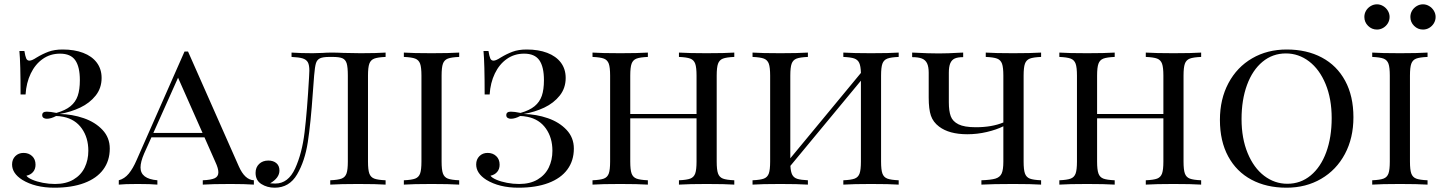

<svg xmlns="http://www.w3.org/2000/svg" viewBox="-20 -850 6635 884"><path d="M447.8 -491.2Q447.8 -444.3 420.4 -409.9Q393.1 -375.5 349.4 -354.7Q305.7 -334 254.4 -325.2Q312.5 -324.2 365.5 -305.9Q418.5 -287.6 451.9 -252Q485.4 -216.3 485.4 -166Q485.4 -109.9 455.3 -69.3Q425.3 -28.8 367.9 -7.3Q310.5 14.2 230.5 14.2Q141.6 14.2 82.5 -22Q35.6 -51.8 35.6 -92.8Q35.6 -116.2 50.5 -131.1Q65.4 -146 88.4 -146Q112.3 -146 127.9 -131.3Q143.6 -116.7 143.6 -91.8Q143.6 -71.3 132.1 -58.1Q120.6 -44.9 101.6 -41Q108.4 -31.2 128.9 -22.5Q149.4 -13.7 177.2 -8.3Q205.1 -2.9 233.4 -2.9Q283.7 -2.9 318.4 -23.4Q353 -43.9 369.9 -78.6Q386.7 -113.3 386.7 -155.8Q386.7 -215.8 356.7 -258.3Q326.7 -300.8 272.5 -312Q252.9 -315.9 238.3 -315.9Q214.8 -303.2 195.3 -303.2Q186.5 -303.2 180.4 -307.4Q174.3 -311.5 174.3 -319.8Q174.3 -335.9 195.3 -335.9Q211.4 -335.9 239.7 -330.1Q281.2 -341.8 304.7 -361.1Q328.1 -380.4 337.9 -408.9Q347.7 -437.5 347.7 -481Q347.7 -542.5 326.4 -572.8Q305.2 -603 256.3 -603Q211.4 -603 176.8 -578.6Q142.1 -554.2 121.6 -511.5Q101.1 -468.8 97.7 -415H74.7Q74.7 -560.1 69.3 -615.2H92.3Q96.2 -591.3 100.6 -581.1Q105 -570.8 115.7 -570.8Q127 -570.8 148.4 -585Q175.8 -601.6 203.1 -611.8Q230.5 -622.1 268.6 -622.1Q322.3 -622.1 362.8 -606.7Q403.3 -591.3 425.5 -561.8Q447.8 -532.2 447.8 -491.2Z M529.8 0ZM1148.9 -20V0Q1107.9 -2.9 1042 -2.9Q956.1 -2.9 913.6 0V-20Q951.2 -21.5 968.3 -29.3Q985.4 -37.1 985.4 -56.6Q985.4 -74.7 971.7 -104L921.4 -217.8H677.2L643.6 -143.1Q627 -104.5 627 -79.1Q627 -26.4 704.6 -20V0Q674.8 -2.9 613.8 -2.9Q552.7 -2.9 526.9 0V-20Q553.2 -26.9 572.8 -50.5Q592.3 -74.2 608.9 -112.8L829.6 -612.8H845.7L1079.6 -84Q1106.9 -22 1148.9 -20ZM799.8 -492.2 686 -237.8H912.6Z M1674.3 -502V-106Q1674.3 -68.4 1680.4 -51.3Q1686.5 -34.2 1702.9 -27.8Q1719.2 -21.5 1755.4 -20V0Q1713.9 -2.9 1629.4 -2.9Q1547.4 -2.9 1500.5 0V-20Q1536.6 -21.5 1553 -27.8Q1569.3 -34.2 1575.4 -51.3Q1581.5 -68.4 1581.5 -106V-502Q1581.5 -540.5 1576.2 -558.1Q1570.8 -575.7 1556.4 -581.8Q1542 -587.9 1510.7 -587.9H1497.6Q1466.3 -587.9 1452.9 -581.3Q1439.5 -574.7 1434.6 -558.6Q1429.7 -542.5 1426.3 -502L1420.4 -424.3Q1410.6 -282.7 1397.2 -195.6Q1383.8 -108.4 1347.9 -47.1Q1312 14.2 1244.6 14.2Q1210 14.2 1183.3 -2.7Q1156.7 -19.5 1156.7 -54.2Q1156.7 -79.6 1173.1 -95.2Q1189.5 -110.8 1215.3 -110.8Q1238.3 -110.8 1252.4 -98.9Q1266.6 -86.9 1266.6 -64.9Q1266.6 -30.8 1223.6 -5.9Q1232.4 -4.9 1247.6 -4.9Q1307.1 -4.9 1338.9 -74.5Q1370.6 -144 1382.3 -240.7Q1394 -337.4 1402.8 -491.7L1403.3 -502Q1404.3 -518.6 1404.3 -524.9Q1404.3 -550.3 1397.5 -563Q1390.6 -575.7 1373.5 -581.1Q1356.4 -586.4 1322.3 -587.9V-607.9Q1364.7 -605 1419.4 -605Q1428.7 -605 1465.3 -606.4Q1483.9 -607.9 1508.3 -607.9Q1532.7 -607.9 1560.5 -606.4Q1627.9 -605 1640.6 -605Q1713.9 -605 1755.4 -607.9V-587.9Q1719.2 -586.4 1702.9 -580.1Q1686.5 -573.7 1680.4 -556.6Q1674.3 -539.6 1674.3 -502Z M1839.8 0ZM2013.2 -502V-106Q2013.2 -68.4 2019.3 -51.3Q2025.4 -34.2 2041.7 -27.8Q2058.1 -21.5 2094.2 -20V0Q2048.3 -2.9 1967.3 -2.9Q1881.3 -2.9 1839.4 0V-20Q1875.5 -21.5 1891.8 -27.8Q1908.2 -34.2 1914.3 -51.3Q1920.4 -68.4 1920.4 -106V-502Q1920.4 -539.6 1914.3 -556.6Q1908.2 -573.7 1891.8 -580.1Q1875.5 -586.4 1839.4 -587.9V-607.9Q1880.9 -605 1967.3 -605Q2048.3 -605 2094.2 -607.9V-587.9Q2058.1 -586.4 2041.7 -580.1Q2025.4 -573.7 2019.3 -556.6Q2013.2 -539.6 2013.2 -502Z M2584.5 -491.2Q2584.5 -444.3 2557.1 -409.9Q2529.8 -375.5 2486.1 -354.7Q2442.4 -334 2391.1 -325.2Q2449.2 -324.2 2502.2 -305.9Q2555.2 -287.6 2588.6 -252Q2622.1 -216.3 2622.1 -166Q2622.1 -109.9 2592 -69.3Q2562 -28.8 2504.6 -7.3Q2447.3 14.2 2367.2 14.2Q2278.3 14.2 2219.2 -22Q2172.4 -51.8 2172.4 -92.8Q2172.4 -116.2 2187.3 -131.1Q2202.1 -146 2225.1 -146Q2249 -146 2264.6 -131.3Q2280.3 -116.7 2280.3 -91.8Q2280.3 -71.3 2268.8 -58.1Q2257.3 -44.9 2238.3 -41Q2245.1 -31.2 2265.6 -22.5Q2286.1 -13.7 2314 -8.3Q2341.8 -2.9 2370.1 -2.9Q2420.4 -2.9 2455.1 -23.4Q2489.7 -43.9 2506.6 -78.6Q2523.4 -113.3 2523.4 -155.8Q2523.4 -215.8 2493.4 -258.3Q2463.4 -300.8 2409.2 -312Q2389.6 -315.9 2375 -315.9Q2351.6 -303.2 2332 -303.2Q2323.2 -303.2 2317.1 -307.4Q2311 -311.5 2311 -319.8Q2311 -335.9 2332 -335.9Q2348.1 -335.9 2376.5 -330.1Q2418 -341.8 2441.4 -361.1Q2464.8 -380.4 2474.6 -408.9Q2484.4 -437.5 2484.4 -481Q2484.4 -542.5 2463.1 -572.8Q2441.9 -603 2393.1 -603Q2348.1 -603 2313.5 -578.6Q2278.8 -554.2 2258.3 -511.5Q2237.8 -468.8 2234.4 -415H2211.4Q2211.4 -560.1 2206.1 -615.2H2229Q2232.9 -591.3 2237.3 -581.1Q2241.7 -570.8 2252.4 -570.8Q2263.7 -570.8 2285.2 -585Q2312.5 -601.6 2339.8 -611.8Q2367.2 -622.1 2405.3 -622.1Q2459 -622.1 2499.5 -606.7Q2540 -591.3 2562.3 -561.8Q2584.5 -532.2 2584.5 -491.2Z M2708.5 0ZM3279.8 -502V-106Q3279.8 -68.4 3285.9 -51.3Q3292 -34.2 3308.3 -27.8Q3324.7 -21.5 3360.8 -20V0Q3319.3 -2.9 3232.9 -2.9Q3152.8 -2.9 3106 0V-20Q3142.1 -21.5 3158.4 -27.8Q3174.8 -34.2 3180.9 -51.3Q3187 -68.4 3187 -106V-305.2H2881.8V-106Q2881.8 -68.4 2887.9 -51.3Q2894 -34.2 2910.4 -27.8Q2926.8 -21.5 2962.9 -20V0Q2917 -2.9 2835.9 -2.9Q2750 -2.9 2708 0V-20Q2744.1 -21.5 2760.5 -27.8Q2776.9 -34.2 2783 -51.3Q2789.1 -68.4 2789.1 -106V-502Q2789.1 -539.6 2783 -556.6Q2776.9 -573.7 2760.5 -580.1Q2744.1 -586.4 2708 -587.9V-607.9Q2749.5 -605 2835.9 -605Q2917 -605 2962.9 -607.9V-587.9Q2926.8 -586.4 2910.4 -580.1Q2894 -573.7 2887.9 -556.6Q2881.8 -539.6 2881.8 -502V-325.2H3187V-502Q3187 -539.6 3180.9 -556.6Q3174.8 -573.7 3158.4 -580.1Q3142.1 -586.4 3106 -587.9V-607.9Q3152.8 -605 3232.9 -605Q3319.3 -605 3360.8 -607.9V-587.9Q3324.7 -586.4 3308.3 -580.1Q3292 -573.7 3285.9 -556.6Q3279.8 -539.6 3279.8 -502Z M4036.6 -502V-106Q4036.6 -68.4 4042.7 -51.3Q4048.8 -34.2 4065.2 -27.8Q4081.5 -21.5 4117.7 -20V0Q4076.2 -2.9 3989.7 -2.9Q3909.7 -2.9 3862.8 0V-20Q3898.9 -21.5 3915.3 -27.8Q3931.6 -34.2 3937.7 -51.3Q3943.8 -68.4 3943.8 -106V-478.5L3619.1 -86.4Q3620.6 -58.6 3627.7 -45.2Q3634.8 -31.7 3650.9 -26.6Q3667 -21.5 3699.7 -20V0Q3653.3 -2.9 3572.8 -2.9Q3486.3 -2.9 3444.8 0V-20Q3481 -21.5 3497.3 -27.8Q3513.7 -34.2 3519.8 -51.3Q3525.9 -68.4 3525.9 -106V-502Q3525.9 -539.6 3519.8 -556.6Q3513.7 -573.7 3497.3 -580.1Q3481 -586.4 3444.8 -587.9V-607.9Q3486.3 -605 3572.8 -605Q3653.3 -605 3699.7 -607.9V-587.9Q3663.6 -586.4 3647.2 -580.1Q3630.9 -573.7 3624.8 -556.6Q3618.7 -539.6 3618.7 -502V-121.1L3943.8 -514.2Q3942.9 -545.9 3936 -560.5Q3929.2 -575.2 3913.1 -580.8Q3897 -586.4 3862.8 -587.9V-607.9Q3909.7 -605 3989.7 -605Q4075.7 -605 4117.7 -607.9V-587.9Q4081.5 -586.4 4065.2 -580.1Q4048.8 -573.7 4042.7 -556.6Q4036.6 -539.6 4036.6 -502Z M4692.9 -502V-106Q4692.9 -68.4 4699 -51.3Q4705.1 -34.2 4721.2 -27.8Q4737.3 -21.5 4773.4 -20V0Q4731.9 -2.9 4644.5 -2.9Q4551.3 -2.9 4498.5 0V-20Q4543 -21.5 4563.5 -27.8Q4584 -34.2 4591.8 -51.3Q4599.6 -68.4 4599.6 -106V-268.6Q4568.4 -252.9 4523.9 -242.4Q4479.5 -231.9 4433.6 -231.9Q4350.1 -231.9 4303.7 -267.1Q4276.4 -287.6 4266.1 -317.4Q4255.9 -347.2 4255.9 -400.9V-515.1Q4255.9 -543 4248.3 -558.6Q4240.7 -574.2 4224.4 -580.6Q4208 -586.9 4179.7 -586.9V-607.9L4192.9 -607.4Q4255.4 -604 4302.7 -604Q4343.8 -604 4400.9 -607.4L4414.6 -607.9V-586.9Q4389.6 -586.9 4375.7 -580.6Q4361.8 -574.2 4355.2 -558.6Q4348.6 -543 4348.6 -515.1V-378.9Q4348.6 -338.9 4357.4 -314.9Q4366.2 -291 4393.1 -277.6Q4419.9 -264.2 4472.7 -264.2Q4546.9 -264.2 4599.6 -286.1V-502Q4599.6 -539.6 4593.5 -556.6Q4587.4 -573.7 4571 -580.1Q4554.7 -586.4 4518.6 -587.9V-607.9Q4561 -605 4644.5 -605Q4727.5 -605 4773.4 -607.9V-587.9Q4737.3 -586.4 4721.2 -580.1Q4705.1 -573.7 4699 -556.6Q4692.9 -539.6 4692.9 -502Z M4857.9 0ZM5429.2 -502V-106Q5429.2 -68.4 5435.3 -51.3Q5441.4 -34.2 5457.8 -27.8Q5474.1 -21.5 5510.3 -20V0Q5468.8 -2.9 5382.3 -2.9Q5302.2 -2.9 5255.4 0V-20Q5291.5 -21.5 5307.9 -27.8Q5324.2 -34.2 5330.3 -51.3Q5336.4 -68.4 5336.4 -106V-305.2H5031.2V-106Q5031.2 -68.4 5037.4 -51.3Q5043.5 -34.2 5059.8 -27.8Q5076.2 -21.5 5112.3 -20V0Q5066.4 -2.9 4985.4 -2.9Q4899.4 -2.9 4857.4 0V-20Q4893.6 -21.5 4909.9 -27.8Q4926.3 -34.2 4932.4 -51.3Q4938.5 -68.4 4938.5 -106V-502Q4938.5 -539.6 4932.4 -556.6Q4926.3 -573.7 4909.9 -580.1Q4893.6 -586.4 4857.4 -587.9V-607.9Q4898.9 -605 4985.4 -605Q5066.4 -605 5112.3 -607.9V-587.9Q5076.2 -586.4 5059.8 -580.1Q5043.5 -573.7 5037.4 -556.6Q5031.2 -539.6 5031.2 -502V-325.2H5336.4V-502Q5336.4 -539.6 5330.3 -556.6Q5324.2 -573.7 5307.9 -580.1Q5291.5 -586.4 5255.4 -587.9V-607.9Q5302.2 -605 5382.3 -605Q5468.8 -605 5510.3 -607.9V-587.9Q5474.1 -586.4 5457.8 -580.1Q5441.4 -573.7 5435.3 -556.6Q5429.2 -539.6 5429.2 -502Z M5597.2 0ZM6211.4 -310.1Q6211.4 -214.4 6172.1 -140.9Q6132.8 -67.4 6062.7 -26.6Q5992.7 14.2 5903.3 14.2Q5811 14.2 5741.9 -22.7Q5672.9 -59.6 5634.8 -129.9Q5596.7 -200.2 5596.7 -297.9Q5596.7 -393.6 5636 -467.3Q5675.3 -541 5745.1 -581.5Q5814.9 -622.1 5904.3 -622.1Q5996.6 -622.1 6065.9 -585.2Q6135.3 -548.3 6173.3 -478Q6211.4 -407.7 6211.4 -310.1ZM5696.3 -301.8Q5696.3 -212.9 5724.4 -145Q5752.4 -77.1 5800.5 -40.5Q5848.6 -3.9 5907.2 -3.9Q5968.3 -3.9 6014.6 -42.2Q6061 -80.6 6086.2 -149.2Q6111.3 -217.8 6111.3 -306.2Q6111.3 -395 6083.3 -462.9Q6055.2 -530.8 6007.1 -567.4Q5959 -604 5900.4 -604Q5839.4 -604 5793 -565.7Q5746.6 -527.3 5721.4 -458.7Q5696.3 -390.1 5696.3 -301.8Z M6262.2 0ZM6471.7 -502V-106Q6471.7 -68.4 6477.8 -51.3Q6483.9 -34.2 6500.2 -27.8Q6516.6 -21.5 6552.7 -20V0Q6506.8 -2.9 6425.8 -2.9Q6339.8 -2.9 6297.9 0V-20Q6334 -21.5 6350.3 -27.8Q6366.7 -34.2 6372.8 -51.3Q6378.9 -68.4 6378.9 -106V-502Q6378.9 -539.6 6372.8 -556.6Q6366.7 -573.7 6350.3 -580.1Q6334 -586.4 6297.9 -587.9V-607.9Q6339.4 -605 6425.8 -605Q6506.8 -605 6552.7 -607.9V-587.9Q6516.6 -586.4 6500.2 -580.1Q6483.9 -573.7 6477.8 -556.6Q6471.7 -539.6 6471.7 -502ZM6377.9 -772Q6377.9 -756.3 6369.9 -742.9Q6361.8 -729.5 6348.4 -721.7Q6335 -713.9 6319.8 -713.9Q6295.9 -713.9 6278.8 -731Q6261.7 -748 6261.7 -772Q6261.7 -787.6 6269.5 -800.8Q6277.3 -814 6290.8 -822Q6304.2 -830.1 6319.8 -830.1Q6335 -830.1 6348.4 -822Q6361.8 -814 6369.9 -800.5Q6377.9 -787.1 6377.9 -772ZM6589.8 -772Q6589.8 -756.3 6581.8 -742.9Q6573.7 -729.5 6560.5 -721.7Q6547.4 -713.9 6531.7 -713.9Q6507.8 -713.9 6490.7 -731Q6473.6 -748 6473.6 -772Q6473.6 -787.6 6481.4 -800.8Q6489.3 -814 6502.7 -822Q6516.1 -830.1 6531.7 -830.1Q6546.9 -830.1 6560.3 -822Q6573.7 -814 6581.8 -800.5Q6589.8 -787.1 6589.8 -772Z"/></svg>

Font: Playfair Display SC
Style: Regular
Weight: 400
Designer: Claus Eggers Sørensen
Foundry: Claus Eggers Sørensen
Version: Version 1.004;PS 001.004;hotconv 1.0.70;makeotf.lib2.5.58329